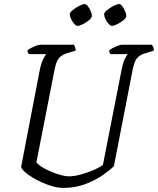

<svg xmlns="http://www.w3.org/2000/svg" viewBox="-20 -924 776 944"><path d="M292 0Q262 0 227 -11.5Q192 -23 160 -40Q128 -57 107 -74.5Q86 -92 84 -104L176 -582Q183 -615 192.5 -634Q202 -653 208 -658H122Q120 -660 117.5 -664.5Q115 -669 115 -676Q121 -682 133.5 -688.5Q146 -695 158.5 -699.5Q171 -704 177 -704H343Q346 -700 349 -692.5Q352 -685 352 -675L308 -662Q281 -653 268 -636Q255 -619 247 -575L159 -126Q168 -114 188.5 -101.5Q209 -89 233.5 -79Q258 -69 280.5 -63Q303 -57 318 -57Q345 -57 379 -66.5Q413 -76 442.5 -89Q472 -102 486 -113L578 -582Q584 -613 593 -632.5Q602 -652 609 -658H523Q521 -660 519 -665Q517 -670 517 -676Q523 -682 535.5 -688.5Q548 -695 560.5 -699.5Q573 -704 579 -704H727Q729 -701 733 -693.5Q737 -686 736 -675L691 -661Q665 -653 652 -636Q639 -619 630 -570L540 -107Q520 -87 483 -61.5Q446 -36 397 -18Q348 0 292 0ZM530 -797Q523 -797 514 -807Q505 -817 498.5 -830.5Q492 -844 492 -854Q492 -863 507 -875Q522 -887 539.5 -895.5Q557 -904 566 -904Q573 -904 581 -893.5Q589 -883 595 -869Q601 -855 601 -846Q601 -837 587 -825Q573 -813 556.5 -805Q540 -797 530 -797ZM361 -797Q354 -797 345 -807Q336 -817 329.5 -830.5Q323 -844 323 -854Q323 -863 338 -875Q353 -887 370.5 -895.5Q388 -904 397 -904Q404 -904 412 -893.5Q420 -883 426 -869Q432 -855 432 -846Q432 -837 418 -825Q404 -813 387.5 -805Q371 -797 361 -797Z"/></svg>

Font: Texturina 72pt 72pt Light
Style: Italic
Weight: 300
Italic angle: -11°
Designer: Guillermo Torres Carreño
Foundry: Omnibus-Type
Version: Version 1.002; ttfautohint (v1.8.3)